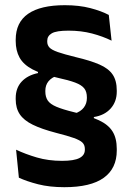

<svg xmlns="http://www.w3.org/2000/svg" viewBox="-20 -672 524 758"><path d="M274.5 -223.5Q299 -231.5 311 -247.5Q323 -263.5 323 -284.5V-287.5Q323 -310 312.5 -323.2Q302 -336.5 276.8 -346Q251.5 -355.5 205.5 -365.5Q144.5 -379 108.5 -398Q72.5 -417 57.2 -444.8Q42 -472.5 42 -510V-515Q42 -583.5 91 -617.5Q140 -651.5 236 -651.5Q292.5 -651.5 336.5 -640Q380.5 -628.5 409.5 -613L420.5 -511.5Q386 -528.5 343.2 -539.8Q300.5 -551 250.5 -551Q202.5 -551 184.5 -540.5Q166.5 -530 166.5 -511V-507.5Q166.5 -494 175.2 -484.5Q184 -475 208.2 -466.5Q232.5 -458 279 -446.5Q336.5 -433 372.2 -417.5Q408 -402 424.5 -378Q441 -354 441 -314.5V-310.5Q441 -270.5 416.8 -243.5Q392.5 -216.5 350.5 -210L351 -186.5ZM207 -374Q183.5 -366 171.2 -350.8Q159 -335.5 159 -314V-310.5Q159 -289.5 168.5 -275.2Q178 -261 202.8 -250.5Q227.5 -240 272.5 -229Q333.5 -214.5 370.5 -197.2Q407.5 -180 424.2 -153.2Q441 -126.5 441 -84V-78Q441 -7 389.5 30Q338 67 234 67Q175.5 67 130.5 55.5Q85.5 44 54.5 29.5L43.5 -81Q80.5 -63.5 125.8 -50.2Q171 -37 225 -37Q272 -37 293.5 -48Q315 -59 315 -80.5V-84Q315 -99.5 305.5 -109Q296 -118.5 271.5 -127.2Q247 -136 201.5 -147.5Q144 -162.5 109 -179.8Q74 -197 58 -221Q42 -245 42 -280V-284.5Q42 -324.5 65.5 -349.8Q89 -375 130 -383.5L129.5 -403.5Z"/></svg>

Font: Anek Bangla SemiBold
Style: Regular
Weight: 600
Designer: Sulekha Rajkumar (Bangla), Yesha Goshar (Latin)
Foundry: Ek Type
Version: Version 1.003